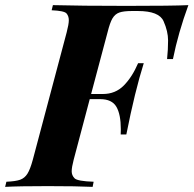

<svg xmlns="http://www.w3.org/2000/svg" viewBox="-63 -728 754 748"><path d="M497.1 -481.9Q462.4 -372.1 429.2 -204.1H407.2Q407.7 -210.9 407.7 -224.6Q407.7 -282.2 390.4 -312Q373 -341.8 327.1 -341.8H286.6L224.1 -106Q216.3 -76.2 216.3 -60.5Q216.3 -44.9 227.5 -33.4Q238.8 -22 301.8 -20L297.9 0Q236.3 -2.9 123 -2.9Q9.8 -2.9 -43 0L-38.1 -20Q-2 -21.5 15.6 -27.8Q33.2 -34.2 43.9 -51.3Q54.7 -68.4 64.9 -106L196.8 -602.1Q205.1 -633.8 205.1 -649.4Q205.1 -665 196.3 -675.5Q187.5 -686 138.2 -688L143.1 -708Q252 -705.1 430.7 -705.1Q609.4 -705.1 670.9 -708Q631.3 -600.1 610.8 -498H587.9Q591.8 -534.7 591.8 -570.3Q591.8 -606 574.2 -645.5Q556.6 -685.1 474.1 -685.1H451.2Q418.5 -685.1 401.9 -679.2Q385.3 -673.3 375.2 -656.5Q365.2 -639.6 356 -602.1L292 -361.8H337.9Q386.7 -361.8 419.4 -395Q452.1 -428.2 475.1 -481.9Z"/></svg>

Font: PlayfairDisplay-BoldItalic
Style: Bold Italic
Weight: 700
Italic angle: -14.9847°
Designer: Claus Eggers Sørensen
Foundry: Claus Eggers Sørensen
Version: Version 1.002;PS 001.002;hotconv 1.0.70;makeotf.lib2.5.58329